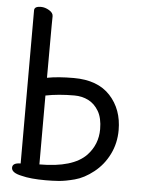

<svg xmlns="http://www.w3.org/2000/svg" viewBox="-53 -759 605 819"><g transform="rotate(5 250.0 -349.5)"><path d="M174 18Q108 18 70 8Q26 -1 26 -23Q26 -44 61 -44V-700Q61 -717 89 -717Q107 -717 124.5 -706.5Q142 -696 142 -682Q142 -670 141.5 -642Q141 -614 141 -418Q188 -427 255 -427Q358 -427 411.5 -369Q465 -311 465 -222Q465 -166 441.5 -118.5Q418 -71 377.5 -39Q337 -7 297 3.5Q257 14 229.5 16Q202 18 174 18ZM141 -47Q285 -47 342 -107Q386 -154 386 -219Q386 -267 368.5 -296.5Q351 -326 324 -339.5Q297 -353 264 -353Q196 -353 141 -342Z"/></g></svg>

Font: LXGW WenKai Mono Medium
Style: Regular
Weight: 500
Monospace: yes
Designer: LXGW / Fontworks Inc.
Foundry: LXGW / Fontworks Inc.
Version: Version 1.520; June 14, 2025